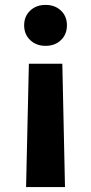

<svg xmlns="http://www.w3.org/2000/svg" viewBox="-20 -574 368 776"><path d="M85.4 182.1 96.7 -316.4H231.9L242.7 182.1ZM164.1 -388.7Q126.5 -388.7 102.1 -411.9Q77.6 -435.1 77.6 -471.7Q77.6 -508.3 102.1 -531.2Q126.5 -554.2 164.1 -554.2Q202.1 -554.2 226.3 -531.2Q250.5 -508.3 250.5 -471.7Q250.5 -435.1 226.3 -411.9Q202.1 -388.7 164.1 -388.7Z"/></svg>

Font: Inter 16pt
Style: Bold
Weight: 700
Version: Version 4.001;git-66647c0bb